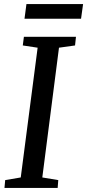

<svg xmlns="http://www.w3.org/2000/svg" viewBox="-20 -924 428 944"><path d="M2 0 5.5 -38.5 82 -51.5 165 -689.5 92 -700.5 97.5 -743H353.5L349 -700.5L270 -689.5L188 -51.5L266.5 -38.5L263.5 0ZM110 -904H388.5L378.5 -832H100.5Z"/></svg>

Font: Merriweather 24pt
Style: Italic
Weight: 400
Italic angle: -7.8°
Designer: Eben Sorkin
Foundry: Eben Sorkin
Version: Version 2.101